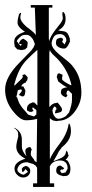

<svg xmlns="http://www.w3.org/2000/svg" viewBox="-25 -738 363 755"><path d="M181 -301H182Q182 -291 189 -281Q196 -271 205 -271Q218 -271 235 -282Q237 -286 241.5 -290Q246 -294 247 -297Q258 -328 258 -345V-369L245 -382L239 -381L236 -370L238 -365Q244 -365 234 -355Q211 -364 215 -379L217 -387Q227 -394 240 -395Q230 -397 204 -418L198 -436L202 -448L207 -450L221 -444L219 -430L220 -424Q230 -414 253 -403H256Q241 -472 186 -521Q174 -532 171 -542Q169 -532 169 -530V-317L179 -327L191 -333L194 -332L201 -335Q202 -334 207.5 -327.5Q213 -321 216 -316Q219 -311 219 -306Q219 -301 215 -298.5Q211 -296 203 -294.5Q195 -293 194 -292L191 -294L194 -306L198 -309L195 -315L190 -320Q181 -311 181 -301ZM122 -542Q75 -500 67 -487Q44 -457 31 -405L32 -401Q38 -407 48 -416.5Q58 -426 62 -430L65 -437L63 -443L73 -446L84 -434L82 -422L78 -418L77 -414Q60 -408 59 -398H67L75 -382Q75 -380 74 -374.5Q73 -369 72.5 -366.5Q72 -364 70 -361.5Q68 -359 64 -359H61L49 -365L59 -377L61 -383L58 -387L45 -383Q44 -377 42 -368Q40 -359 39 -356H42Q45 -346 48 -338.5Q51 -331 56 -323.5Q61 -316 63.5 -313Q66 -310 74.5 -300.5Q83 -291 86 -287L109 -280L118 -288V-305L104 -316L102 -312V-310L107 -302L99 -298H92L81 -304V-309Q81 -320 86 -325L91 -330L105 -336L111 -334L121 -324H123L122 -327ZM213 -107Q182 -107 171 -84V-17H188V-3H105V-17H121V-69Q121 -79 120 -80L113 -89L108 -90L109 -92L82 -100Q50 -100 43 -72L45 -64L46 -63Q58 -51 69 -51L85 -62L76 -73Q66 -61 65 -61Q64 -60 62 -65Q61 -68 61 -71V-75L66 -81L77 -86Q94 -80 94 -67Q94 -55 86 -47.5Q78 -40 66 -40Q53 -40 42.5 -50.5Q32 -61 32 -75Q32 -101 75 -114Q39 -132 39 -161Q39 -173 47 -203L46 -208Q48 -216 42.5 -223.5Q37 -231 31 -234V-236Q61 -222 61 -188V-162Q61 -144 78 -125L79 -126L77 -130L75 -140Q72 -157 94 -160L100 -150Q96 -143 96 -133Q96 -126 103.5 -117.5Q111 -109 111 -105L119 -100L121 -271Q102 -265 77 -265Q54 -265 24.5 -303Q-5 -341 -5 -386Q-5 -435 53 -493L92 -533Q110 -552 112 -565Q108 -577 105 -582.5Q102 -588 95 -594.5Q88 -601 78 -601Q68 -601 63 -599Q58 -597 51.5 -590Q45 -583 43 -581L41 -576Q52 -561 57 -557L60 -564L59 -565H51L50 -570L57 -581L66 -586Q72 -583 75.5 -580.5Q79 -578 81.5 -575Q84 -572 84 -569L82 -552L74 -544L60 -541L43 -544L33 -555L31 -569V-575Q31 -600 73 -613Q44 -632 44 -649Q44 -662 50 -683L56 -688L58 -686Q55 -677 55 -669Q55 -654 79 -633Q82 -631 91 -624Q100 -617 106 -611.5Q112 -606 116 -600L112 -708H96V-718H181V-708H167V-588Q167 -586 167.5 -582Q168 -578 168 -576Q174 -595 188 -614Q193 -621 200.5 -630.5Q208 -640 212 -645Q216 -650 219 -656Q222 -662 222 -666V-668Q220 -682 220 -683L221 -690L224 -691Q233 -684 233 -664Q233 -633 204 -619Q208 -617 222 -615.5Q236 -614 241 -606Q246 -598 250 -585L249 -580L251 -577Q240 -547 227 -547Q215 -547 205 -553Q195 -559 195 -568Q195 -584 202 -586L213 -590L219 -588L222 -586L223 -581L219 -574L229 -563L236 -578Q236 -589 229 -596.5Q222 -604 211 -604Q192 -604 186 -592Q178 -578 178 -567Q178 -549 208 -524Q210 -522 225.5 -510Q241 -498 249.5 -490Q258 -482 265 -472Q295 -433 295 -373Q295 -334 269 -299Q242 -263 203 -263L202 -262H195Q194 -262 186 -264V-263Q185 -264 179 -267Q173 -270 171 -274V-111Q177 -130 211 -175Q239 -212 245 -251L248 -252Q254 -240 254 -222Q254 -188 221 -161Q218 -159 214.5 -153.5Q211 -148 209 -146L207 -144L200 -130L185 -104Q189 -106 206 -112.5Q223 -119 229 -127Q233 -131 236 -146Q242 -140 242 -135V-130L246 -129L240 -117L233 -110L241 -106Q252 -89 252 -76Q252 -46 232 -46H229L226 -45Q196 -50 196 -66Q196 -87 213 -87L227 -77Q228 -76 223 -72Q220 -70 219 -71L216 -72L211 -66L217 -58L219 -57L233 -60L241 -75Q241 -105 213 -107Z"/></svg>

Font: Bukvitsa
Style: Regular
Weight: 500
Foundry: Ponomar Technologies, Inc.
Version: Version 1.1